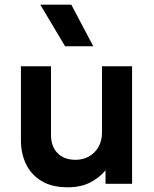

<svg xmlns="http://www.w3.org/2000/svg" viewBox="-20 -782 656 817"><path d="M268 15Q200.5 15 156.2 -12Q112 -39 90.5 -84.2Q69 -129.5 69 -185.5V-500H197V-207.5Q197 -159.5 224.5 -130.8Q252 -102 302 -102Q334 -102 359.5 -116.8Q385 -131.5 399.5 -157.5Q414 -183.5 414 -218V-500H542V0H429V-57Q401.5 -24.5 362.2 -4.8Q323 15 268 15ZM257 -585 151.5 -762H283.5L377 -585Z"/></svg>

Font: Geologica Cursive Medium
Style: Regular
Weight: 500
Designer: Sindre Bremnes, Frode Helland
Foundry: Monokrom Skriftforlag AS
Version: Version 1.010;gftools[0.9.28]